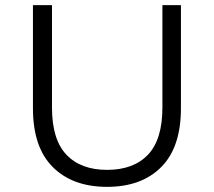

<svg xmlns="http://www.w3.org/2000/svg" viewBox="-20 -720 832 746"><path d="M396 6Q262 6 185 -71Q108 -148 108 -299V-700H182V-302Q182 -178 238 -119Q294 -60 396 -60Q499 -60 555 -119Q611 -178 611 -302V-700H683V-299Q683 -148 606.5 -71Q530 6 396 6Z"/></svg>

Font: MOST Montserrat
Style: Regular
Weight: 400
Designer: Julieta Ulanovsky
Foundry: Julieta Ulanovsky
Version: Version 8.000;March 11, 2024;FontCreator 15.0.0.2926 64-bit